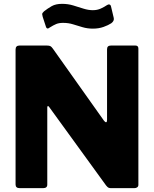

<svg xmlns="http://www.w3.org/2000/svg" viewBox="-20 -979 800 999"><path d="M685 -742Q700 -742 700 -726V-17Q700 -9 694 -4.5Q688 0 679 0H558Q551 0 545.5 -2Q540 -4 532 -14L236 -422Q232 -428 229 -427Q226 -426 226 -421V-20Q227 0 204 0H83Q61 0 61 -19V-721Q61 -742 81 -742H224Q236 -742 242 -739Q248 -736 255 -726L521 -351Q528 -342 532.5 -343Q537 -344 537 -355V-723Q537 -742 557 -742ZM559 -858Q544 -848 519 -839Q494 -830 463 -830Q435 -830 409.5 -837.5Q384 -845 360 -852.5Q336 -860 308 -860Q287 -860 272.5 -854Q258 -848 239 -836Q232 -830 226.5 -831Q221 -832 218 -843L202 -892Q200 -899 199.5 -905Q199 -911 209 -920Q228 -935 249 -947Q270 -959 303 -959Q334 -959 361.5 -950.5Q389 -942 414.5 -934Q440 -926 463 -926Q486 -926 504.5 -934.5Q523 -943 536 -952Q543 -957 549.5 -955.5Q556 -954 558 -944L572 -885Q575 -870 559 -858Z"/></svg>

Font: Libre Franklin Thin ExtraBold
Style: Regular
Weight: 800
Version: Version 3.000